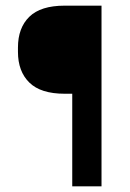

<svg xmlns="http://www.w3.org/2000/svg" viewBox="-20 -659 460 679"><path d="M208.5 -327.5Q124 -327.5 83.8 -367Q43.5 -406.5 43.5 -475.5V-491Q43.5 -560.5 83.8 -599.8Q124 -639 208.5 -639H258.5L259 -327.5ZM339 0H235.5V-639H339Z"/></svg>

Font: Anek Gurmukhi Medium SemiExpanded
Style: Regular
Weight: 500
Width: 6
Version: Version 1.003